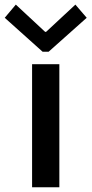

<svg xmlns="http://www.w3.org/2000/svg" viewBox="-41 -792 387 812"><path d="M94.7 -520.5H210V0H94.7ZM149.9 -657.2H153.8L277.8 -772.5L325.7 -716.8L164.6 -573.2H139.2L-21 -716.8L25.9 -772.5Z"/></svg>

Font: Reddit Sans Chocolate SemiBold
Style: Regular
Weight: 600
Designer: Stephen Hutchings
Foundry: Reddit
Version: Version 1.011